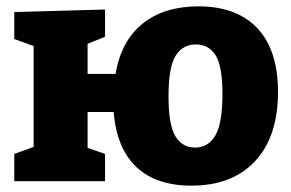

<svg xmlns="http://www.w3.org/2000/svg" viewBox="-20 -571 918 605"><path d="M856 -281Q856 -141 784 -63.5Q712 14 583 14Q473 14 410.5 -44Q348 -102 338 -218H256V-105L311 -86V0H25V-86L86 -108V-426L25 -448V-533L311 -541V-455L256 -433V-338H344Q362 -443 430 -497Q498 -551 605 -551Q726 -551 791 -482Q856 -413 856 -281ZM681 -275Q681 -362 659.5 -396.5Q638 -431 597 -431Q556 -431 533.5 -395.5Q511 -360 511 -267Q511 -178 532.5 -142Q554 -106 595 -106Q636 -106 658.5 -144Q681 -182 681 -275Z"/></svg>

Font: Bitter Pro ExtraBold
Style: Regular
Weight: 800
Designer: Sol Matas, and Bitter project Authors
Foundry: Sol Matas
Version: Version 1.010